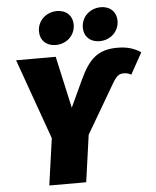

<svg xmlns="http://www.w3.org/2000/svg" viewBox="-61 -996 852 1047"><g transform="rotate(-5 364.5 -472.0)"><path d="M268 -760C328 -760 375 -804 375 -863C375 -910 342 -944 290 -944C230 -944 183 -900 183 -841C183 -794 216 -760 268 -760ZM508 -760C568 -760 615 -804 615 -863C615 -910 582 -944 530 -944C470 -944 423 -900 423 -841C423 -794 456 -760 508 -760ZM166 0H368L404 -257L561 -525C584 -564 598 -574 623 -574C641 -574 652 -570 664 -563L729 -680C698 -700 662 -716 602 -716C497 -716 445 -672 393 -558L325 -412L262 -696H45L202 -256Z"/></g></svg>

Font: Fira Sans Heavy
Style: Italic
Weight: 900
Italic angle: -8°
Designer: bBox Type GmbH & Carrois Corporate GbR & Edenspiekermann AG
Foundry: bBox Type GmbH & Carrois Corporate GbR & Edenspiekermann AG
Version: Version 4.301;PS 004.301;hotconv 1.0.88;makeotf.lib2.5.64775